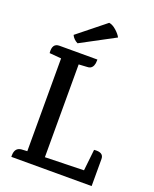

<svg xmlns="http://www.w3.org/2000/svg" viewBox="-163 -993 873 1085"><g transform="rotate(20 273.5 -450.5)"><path d="M524 -163V0H41V-8Q41 -55 80 -59L115 -61V-619L44 -625Q38 -683 82 -683H310V-676Q310 -640 289 -628Q281 -624 271 -624L221 -621H220V-63L453 -69L467 -197Q524 -203 524 -163ZM377 -840 173 -731Q147 -744 136 -768L302 -901Q323 -898 345.5 -878Q368 -858 377 -840Z"/></g></svg>

Font: Karma SemiBold
Style: Regular
Weight: 600
Designer: Joana Correia
Foundry: Indian Type Foundry
Version: Version 1.202;PS 1.0;hotconv 1.0.78;makeotf.lib2.5.61930; tt